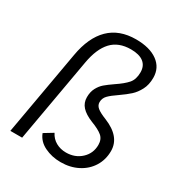

<svg xmlns="http://www.w3.org/2000/svg" viewBox="-170 -830 901 959"><g transform="rotate(30 281.0 -350.0)"><path d="M167 -71 218 -102Q232 -74 258 -59.5Q284 -45 316 -45Q368 -45 403 -77.5Q438 -110 438 -159Q438 -191 417.5 -208.5Q397 -226 352 -243Q310 -260 289.5 -282.5Q269 -305 269 -337Q269 -368 281 -390.5Q293 -413 310 -427.5Q327 -442 356 -462Q398 -490 418.5 -513.5Q439 -537 439 -578Q439 -615 414 -634.5Q389 -654 341 -654Q270 -654 230 -611Q190 -568 175 -482L90 0H22L108 -487Q127 -597 184.5 -653.5Q242 -710 338 -710Q417 -710 462.5 -677Q508 -644 508 -586Q508 -546 492.5 -516.5Q477 -487 456 -468Q435 -449 402 -426Q368 -403 352 -386.5Q336 -370 336 -347Q336 -329 351.5 -316Q367 -303 405 -288Q508 -246 508 -164Q508 -114 483.5 -74.5Q459 -35 415.5 -12.5Q372 10 317 10Q266 10 224 -10.5Q182 -31 167 -71Z"/></g></svg>

Font: Sarabun Light
Style: Italic
Weight: 300
Italic angle: -10°
Designer: Suppakit Chalermlarp | Katatrad Co.,Ltd.
Foundry: Cadson Demak Co.,Ltd.
Version: Version 1.000; ttfautohint (v1.6)